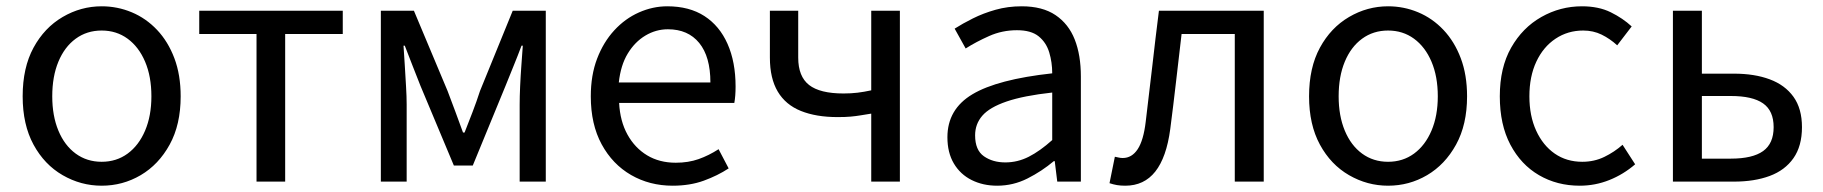

<svg xmlns="http://www.w3.org/2000/svg" viewBox="-20 -577 5791 610"><path d="M303 13Q237 13 179 -20.5Q121 -54 86.5 -117.5Q52 -181 52 -271Q52 -362 86.5 -425.5Q121 -489 179 -523Q237 -557 303 -557Q353 -557 398.5 -538Q444 -519 479 -482Q514 -445 534 -392Q554 -339 554 -271Q554 -181 519 -117.5Q484 -54 427 -20.5Q370 13 303 13ZM303 -63Q350 -63 385.5 -89Q421 -115 441 -162Q461 -209 461 -271Q461 -334 441 -381Q421 -428 385.5 -454Q350 -480 303 -480Q256 -480 220.5 -454Q185 -428 165.5 -381Q146 -334 146 -271Q146 -209 165.5 -162Q185 -115 220.5 -89Q256 -63 303 -63Z M795 0V-469H613V-543H1069V-469H886V0Z M1190 0V-543H1295L1402 -288Q1415 -254 1427 -221.5Q1439 -189 1451 -156H1456Q1469 -189 1481.5 -221.5Q1494 -254 1505 -288L1609 -543H1714V0H1631V-245Q1631 -270 1632.5 -303Q1634 -336 1636.5 -370Q1639 -404 1641 -432H1637Q1625 -400 1611.5 -367Q1598 -334 1586 -304L1482 -51H1422L1316 -304Q1304 -334 1291 -367.5Q1278 -401 1266 -432H1262Q1264 -404 1266 -370Q1268 -336 1270 -303Q1272 -270 1272 -245V0Z M2117 13Q2044 13 1985 -21Q1926 -55 1891.5 -118.5Q1857 -182 1857 -271Q1857 -338 1877 -390.5Q1897 -443 1931.5 -480.5Q1966 -518 2010 -537.5Q2054 -557 2100 -557Q2170 -557 2218 -526Q2266 -495 2291.5 -437.5Q2317 -380 2317 -302Q2317 -287 2316 -274Q2315 -261 2313 -250H1947Q1950 -192 1973.5 -149.5Q1997 -107 2036 -83.5Q2075 -60 2127 -60Q2167 -60 2199.5 -71.5Q2232 -83 2263 -103L2295 -42Q2260 -19 2216 -3Q2172 13 2117 13ZM1946 -315H2237Q2237 -397 2201.5 -440.5Q2166 -484 2102 -484Q2064 -484 2030.5 -464Q1997 -444 1974.5 -407Q1952 -370 1946 -315Z M2748 0V-216Q2729 -213 2714 -210.5Q2699 -208 2682.5 -206.5Q2666 -205 2641 -205Q2573 -205 2524.5 -224.5Q2476 -244 2451 -286Q2426 -328 2426 -394V-543H2516V-394Q2516 -334 2550.5 -307Q2585 -280 2660 -280Q2684 -280 2704.5 -282.5Q2725 -285 2748 -290V-543H2839V0Z M3148 13Q3103 13 3067 -5Q3031 -23 3010.5 -57.5Q2990 -92 2990 -141Q2990 -230 3069.5 -277.5Q3149 -325 3323 -344Q3323 -379 3313.5 -410.5Q3304 -442 3280 -461.5Q3256 -481 3211 -481Q3164 -481 3122.5 -462.5Q3081 -444 3048 -423L3013 -486Q3038 -502 3071 -518.5Q3104 -535 3143 -546Q3182 -557 3226 -557Q3292 -557 3333.5 -529Q3375 -501 3394.5 -451.5Q3414 -402 3414 -334V0H3339L3331 -65H3328Q3290 -33 3244.5 -10Q3199 13 3148 13ZM3174 -61Q3213 -61 3248.5 -79Q3284 -97 3323 -132V-283Q3232 -273 3178 -254.5Q3124 -236 3101 -209.5Q3078 -183 3078 -147Q3078 -100 3106 -80.5Q3134 -61 3174 -61Z M3555 13Q3540 13 3528.5 11Q3517 9 3505 5L3522 -79Q3528 -78 3534 -76.5Q3540 -75 3547 -75Q3576 -75 3594.5 -103Q3613 -131 3620 -190Q3631 -279 3641 -367.5Q3651 -456 3662 -543H3995V0H3903V-469H3734Q3725 -393 3716.5 -318.5Q3708 -244 3698 -167Q3686 -77 3650.5 -32Q3615 13 3555 13Z M4390 13Q4324 13 4266 -20.5Q4208 -54 4173.5 -117.5Q4139 -181 4139 -271Q4139 -362 4173.5 -425.5Q4208 -489 4266 -523Q4324 -557 4390 -557Q4440 -557 4485.5 -538Q4531 -519 4566 -482Q4601 -445 4621 -392Q4641 -339 4641 -271Q4641 -181 4606 -117.5Q4571 -54 4514 -20.5Q4457 13 4390 13ZM4390 -63Q4437 -63 4472.5 -89Q4508 -115 4528 -162Q4548 -209 4548 -271Q4548 -334 4528 -381Q4508 -428 4472.5 -454Q4437 -480 4390 -480Q4343 -480 4307.5 -454Q4272 -428 4252.5 -381Q4233 -334 4233 -271Q4233 -209 4252.5 -162Q4272 -115 4307.5 -89Q4343 -63 4390 -63Z M4999 13Q4927 13 4869.5 -20.5Q4812 -54 4778.5 -117.5Q4745 -181 4745 -271Q4745 -362 4781 -425.5Q4817 -489 4877 -523Q4937 -557 5006 -557Q5059 -557 5097.5 -538Q5136 -519 5164 -493L5118 -433Q5095 -454 5068.5 -467Q5042 -480 5010 -480Q4961 -480 4922 -454Q4883 -428 4861 -381Q4839 -334 4839 -271Q4839 -209 4860.5 -162Q4882 -115 4919.5 -89Q4957 -63 5007 -63Q5045 -63 5077 -78.5Q5109 -94 5135 -117L5175 -55Q5138 -23 5093 -5Q5048 13 4999 13Z M5295 0V-543H5387V-343H5489Q5554 -343 5602.5 -325Q5651 -307 5678 -269.5Q5705 -232 5705 -173Q5705 -113 5678 -74.5Q5651 -36 5602.5 -18Q5554 0 5489 0ZM5387 -73H5479Q5548 -73 5581.5 -97Q5615 -121 5615 -173Q5615 -225 5581.5 -248.5Q5548 -272 5479 -272H5387Z"/></svg>

Font: Farlight84_Sys_V01
Style: Regular
Weight: 400
Designer: Ryoko NISHIZUKA  (kana, bopomofo & ideographs); Paul D. Hunt (Latin, Greek & Cyrillic); Sandoll Communications , Soo-you
Foundry: Adobe
Version: Version 2.004;October 29, 2024;FontCreator 14.0.0.2814 64-bi